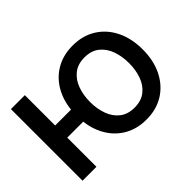

<svg xmlns="http://www.w3.org/2000/svg" viewBox="-108 -788 1034 1034"><g transform="rotate(-45 409.5 -271.0)"><path d="M345.9 -314.6V-222.3H55V-314.6ZM141.3 -545.5V0H35.2V-545.5ZM512.1 11Q436.1 11 379.3 -24.5Q322.4 -60 291.2 -123.4Q259.9 -186.8 259.9 -270.6Q259.9 -355.1 291.2 -418.5Q322.4 -481.9 379.3 -517.2Q436.1 -552.6 512.1 -552.6Q588.4 -552.6 645.1 -517.2Q701.7 -481.9 733.1 -418.5Q764.6 -355.1 764.6 -270.6Q764.6 -186.8 733.1 -123.4Q701.7 -60 645.1 -24.5Q588.4 11 512.1 11ZM512.1 -79.9Q563.6 -79.9 596.4 -106Q629.3 -132.1 644.9 -175.4Q660.5 -218.8 660.5 -270.6Q660.5 -322.8 644.9 -366.3Q629.3 -409.8 596.4 -436.1Q563.6 -462.4 512.1 -462.4Q460.9 -462.4 427.9 -436.1Q394.9 -409.8 379.3 -366.3Q363.6 -322.8 363.6 -270.6Q363.6 -218.8 379.3 -175.4Q394.9 -132.1 427.9 -106Q460.9 -79.9 512.1 -79.9Z"/></g></svg>

Font: InterMG Medium
Style: Regular
Weight: 500
Designer: Rasmus Andersson
Foundry: rsms
Version: Version 3.019;December 26, 2023;FontCreator 15.0.0.2955 64-b